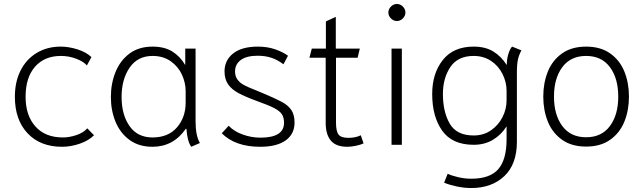

<svg xmlns="http://www.w3.org/2000/svg" viewBox="-20 -730 3246 968"><path d="M55 -242Q55 -318 84 -375Q113 -432 165.5 -463.5Q218 -495 286 -495Q327 -495 371 -481Q415 -467 441 -442L418 -400Q401 -420 364 -434Q327 -448 287 -448Q204 -448 156.5 -393.5Q109 -339 109 -242Q109 -148 158.5 -92.5Q208 -37 297 -37Q330 -37 365.5 -49Q401 -61 420 -83L454 -48Q427 -21 382 -5.5Q337 10 293 10Q183 10 119 -58Q55 -126 55 -242Z M539 -241Q539 -309 562.5 -367Q586 -425 633 -460Q680 -495 749 -495Q809 -495 848.5 -470.5Q888 -446 914 -402V-485H966V-118Q966 -45 988 -9L944 10Q924 -19 920 -80L917 -81Q854 10 749 10Q680 10 633 -24.5Q586 -59 562.5 -116Q539 -173 539 -241ZM916 -213V-271Q916 -312 897.5 -353Q879 -394 841 -421Q803 -448 749 -448Q674 -448 633.5 -389Q593 -330 593 -241Q593 -152 633 -94.5Q673 -37 749 -37Q828 -37 872 -87.5Q916 -138 916 -213Z M1098 -58 1133 -96Q1159 -68 1203 -52Q1247 -36 1293 -36Q1412 -36 1412 -111Q1412 -137 1401.5 -153.5Q1391 -170 1363.5 -184.5Q1336 -199 1277 -220Q1217 -242 1182.5 -260.5Q1148 -279 1130 -305Q1112 -331 1112 -370Q1112 -426 1155.5 -460.5Q1199 -495 1280 -495Q1328 -495 1367 -481.5Q1406 -468 1432 -449L1409 -406Q1380 -428 1349 -438.5Q1318 -449 1279 -449Q1223 -449 1194 -427.5Q1165 -406 1165 -370Q1165 -345 1177.5 -328.5Q1190 -312 1210.5 -301Q1231 -290 1272 -274L1301 -262Q1368 -234 1400.5 -216.5Q1433 -199 1449 -175Q1465 -151 1465 -112Q1465 -54 1420 -22Q1375 10 1292 10Q1166 10 1098 -58Z M1622 -111V-439H1540L1552 -485H1623V-622L1673 -645V-485H1794L1783 -439H1674V-112Q1674 -68 1687 -51.5Q1700 -35 1736 -35Q1773 -35 1799 -48L1813 -7Q1798 0 1774.5 5Q1751 10 1731 10Q1674 10 1648 -21Q1622 -52 1622 -111Z M1938 -667Q1938 -684 1951 -697Q1964 -710 1981 -710Q1998 -710 2011 -697Q2024 -684 2024 -667Q2024 -650 2011 -637Q1998 -624 1981 -624Q1964 -624 1951 -637Q1938 -650 1938 -667ZM1954 -485H2006V0H1954Z M2219 191 2237 146Q2258 156 2290.5 163.5Q2323 171 2356 171Q2450 171 2492 123Q2534 75 2534 -28V-93Q2507 -50 2465 -25Q2423 0 2368 0Q2260 0 2209.5 -71Q2159 -142 2159 -256Q2159 -360 2212.5 -427.5Q2266 -495 2368 -495Q2427 -495 2467 -470.5Q2507 -446 2535 -402Q2535 -433 2543.5 -459.5Q2552 -486 2562 -495L2609 -476Q2598 -457 2592 -433Q2586 -409 2586 -365V-15Q2586 98 2522.5 158Q2459 218 2356 218Q2320 218 2282.5 210Q2245 202 2219 191ZM2534 -224V-272Q2534 -316 2513.5 -357Q2493 -398 2455.5 -423Q2418 -448 2368 -448Q2288 -448 2250.5 -392Q2213 -336 2213 -256Q2213 -166 2247.5 -106.5Q2282 -47 2368 -47Q2418 -47 2455.5 -73Q2493 -99 2513.5 -139.5Q2534 -180 2534 -224Z M2719 -243Q2719 -312 2742 -369Q2765 -426 2813.5 -460.5Q2862 -495 2935 -495Q3008 -495 3056.5 -460.5Q3105 -426 3128 -369Q3151 -312 3151 -243Q3151 -174 3128 -117Q3105 -60 3056.5 -25.5Q3008 9 2935 9Q2862 9 2813.5 -25.5Q2765 -60 2742 -117Q2719 -174 2719 -243ZM3097 -243Q3097 -335 3055 -391.5Q3013 -448 2935 -448Q2857 -448 2815 -391.5Q2773 -335 2773 -243Q2773 -151 2815 -94.5Q2857 -38 2935 -38Q3013 -38 3055 -94.5Q3097 -151 3097 -243Z"/></svg>

Font: Niramit ExtraLight
Style: Regular
Weight: 200
Designer: Katatrad Aksorn Co.,Ltd.
Foundry: Cadson Demak Co.,Ltd.
Version: Version 1.000; ttfautohint (v1.6)